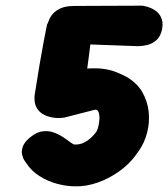

<svg xmlns="http://www.w3.org/2000/svg" viewBox="-20 -664 594 678"><path d="M246 -6Q215 -6 181.5 -15Q148 -24 119 -42.5Q90 -61 72 -89Q72 -89 66.5 -97Q61 -105 58 -118Q55 -131 61 -147.5Q67 -164 89 -181Q112 -199 132.5 -200.5Q153 -202 165.5 -197.5Q178 -193 178 -193Q195 -186 212.5 -173Q230 -160 240 -154Q260 -152 276.5 -160.5Q293 -169 304 -180Q315 -191 317 -195Q322 -199 326 -212.5Q330 -226 331 -242Q332 -258 328 -268.5Q324 -279 313 -276L208 -249Q192 -246 173 -248Q154 -250 137 -258Q120 -266 110 -282.5Q100 -299 102 -326Q111 -385 119.5 -434.5Q128 -484 135 -521Q142 -558 146 -577Q149 -582 153 -593Q157 -604 167 -615.5Q177 -627 195 -635Q213 -643 244 -643L482 -644Q482 -644 490.5 -642.5Q499 -641 511.5 -636Q524 -631 535 -621.5Q546 -612 551.5 -595.5Q557 -579 551 -555Q545 -533 531.5 -521.5Q518 -510 503 -506Q488 -502 477 -501.5Q466 -501 466 -501L299 -507Q298 -498 294.5 -470.5Q291 -443 288 -422Q321 -424 344 -421Q367 -418 386 -411Q405 -404 426 -393Q463 -372 482 -339.5Q501 -307 505 -269.5Q509 -232 499.5 -195.5Q490 -159 470 -131Q443 -90 405 -62Q367 -34 325.5 -19.5Q284 -5 246 -6Z"/></svg>

Font: Sour Gummy Black
Style: Italic
Weight: 900
Italic angle: -11.3°
Designer: Stefie Justprince
Foundry: Eifetstype
Version: Version 1.000